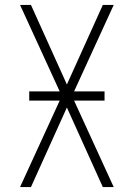

<svg xmlns="http://www.w3.org/2000/svg" viewBox="-20 -755 540 775"><path d="M61 0 221 -349H98V-386H221L61 -735H105L250 -414L395 -735H439L279 -386H402V-349H279L439 0H395L250 -321L105 0Z"/></svg>

Font: Iosevka SS18 Extralight
Style: Regular
Weight: 200
Monospace: yes
Designer: Belleve Invis
Foundry: Belleve Invis
Version: Version 25.1.1; ttfautohint (v1.8.4)